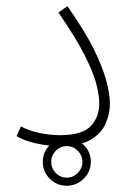

<svg xmlns="http://www.w3.org/2000/svg" viewBox="-20 -463 422 615"><path d="M33 -27 47 -58Q73 -44 107 -37Q141 -30 173 -30Q242 -30 270 -58.5Q298 -87 298 -132Q298 -157 288.5 -194Q279 -231 251 -286.5Q223 -342 167 -423L196 -443Q251 -365 280 -306.5Q309 -248 320.5 -204.5Q332 -161 332 -131Q332 -99 318.5 -67.5Q305 -36 270.5 -15.5Q236 5 173 5Q135 5 96.5 -3.5Q58 -12 33 -27ZM194 132Q162 132 139.5 109.5Q117 87 117 55Q117 24 139.5 1.5Q162 -21 194 -21Q226 -21 248.5 1.5Q271 24 271 55Q271 87 248 109.5Q225 132 194 132ZM194 106Q214 106 229 91Q244 76 244 55Q244 35 229 20Q214 5 194 5Q173 5 158.5 20Q144 35 144 55Q144 76 158.5 91Q173 106 194 106Z"/></svg>

Font: Noto Sans Arabic SemCond ExtLt
Style: Regular
Weight: 200
Width: 4
Designer: Monotype Design Team, Nadine Chahine, Nizar Qandah and Khaled Hosny
Foundry: Monotype Imaging Inc.
Version: Version 2.012; ttfautohint (v1.8.4.7-5d5b)